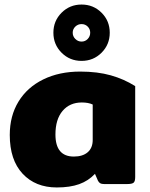

<svg xmlns="http://www.w3.org/2000/svg" viewBox="-20 -810 658 845"><path d="M215 -666Q215 -718 251 -754Q287 -790 339 -790Q391 -790 427 -754Q463 -718 463 -666Q463 -614 427 -578Q391 -542 339 -542Q287 -542 251 -578Q215 -614 215 -666ZM377 -666Q377 -682 366 -693Q355 -704 339 -704Q323 -704 311.5 -693Q300 -682 300 -666Q300 -650 311.5 -638.5Q323 -627 339 -627Q355 -627 366 -638.5Q377 -650 377 -666ZM23 -216Q23 -300 61.5 -363Q100 -426 170.5 -460.5Q241 -495 333 -495Q409 -495 467.5 -478.5Q526 -462 575 -431V-31Q575 -12 568 -6Q561 0 540 0H438Q427 0 421 -3.5Q415 -7 411 -15L398 -45Q369 -14 328.5 0.5Q288 15 230 15Q136 15 79.5 -45.5Q23 -106 23 -216ZM388 -194V-350Q369 -359 340 -359Q287 -359 255.5 -322Q224 -285 224 -218Q224 -121 305 -121Q344 -121 366 -140Q388 -159 388 -194Z"/></svg>

Font: Mitr SemiBold
Style: Regular
Weight: 600
Designer: Thanarat Vachiruckul
Foundry: Cadson Demak
Version: Version 1.003